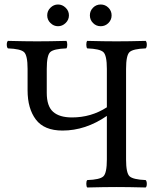

<svg xmlns="http://www.w3.org/2000/svg" viewBox="-20 -828 690 850"><path d="M391.8 -726.1Q377.9 -740.2 377.9 -760Q377.9 -779.8 391.8 -793.9Q405.8 -808.1 425.8 -808.1Q445.8 -808.1 460 -793.9Q474.1 -779.8 474.1 -760Q474.1 -740.2 460 -726.1Q445.8 -711.9 425.8 -711.9Q405.8 -711.9 391.8 -726.1ZM203.4 -726.1Q189 -740.2 189 -760Q189 -779.8 203.4 -793.9Q217.8 -808.1 236.8 -808.1Q255.9 -808.1 270.5 -793.9Q285.2 -779.8 285.2 -760Q285.2 -740.2 270.5 -726.1Q255.9 -711.9 236.8 -711.9Q217.8 -711.9 203.4 -726.1ZM102.1 -522.9Q102.1 -583 86.4 -597.4Q70.8 -611.8 15.1 -613.8Q10.3 -617.7 10 -629.9Q9.8 -642.1 15.1 -647Q95.2 -645 144 -645Q195.8 -645 273.9 -647Q277.8 -642.1 277.8 -630.1Q277.8 -618.2 273.9 -613.8Q217.8 -611.8 202.4 -597.4Q187 -583 187 -522.9V-417Q187 -357.9 215.1 -333Q243.2 -308.1 298.8 -308.1Q383.8 -308.1 453.1 -353V-522.9Q453.1 -583 437.5 -597.4Q421.9 -611.8 366.2 -613.8Q362.3 -617.7 362.1 -629.9Q361.8 -642.1 366.2 -647Q442.4 -645 495.1 -645Q549.3 -645 625 -647Q629.9 -642.1 629.9 -630.1Q629.9 -618.2 625 -613.8Q568.8 -611.8 553.5 -597.4Q538.1 -583 538.1 -522.9V-122.1Q538.1 -62 553.5 -47.6Q568.8 -33.2 625 -30.8Q629.9 -25.9 629.9 -13.9Q629.9 -2 625 2Q546.9 0 496.1 0Q444.3 0 366.2 2Q362.3 -2 362.1 -13.9Q361.8 -25.9 366.2 -30.8Q422.4 -32.7 437.7 -47.4Q453.1 -62 453.1 -122.1V-314.9Q358.9 -250 256.8 -250Q175.8 -250 138.9 -298.6Q102.1 -347.2 102.1 -428.2Z"/></svg>

Font: Linux Libertine O
Style: Regular
Weight: 400
Designer: Philipp H. Poll
Foundry: Philipp H. Poll
Version: Version 5.3.0